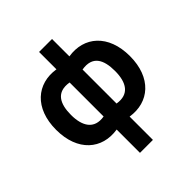

<svg xmlns="http://www.w3.org/2000/svg" viewBox="-247 -871 1258 1258"><g transform="rotate(-45 382.0 -242.5)"><path d="M442 225V9C600 34 724 -70 724 -270C724 -470 600 -574 442 -549V-710H322V-549C164 -574 40 -470 40 -270C40 -70 164 34 322 9V225ZM442 -427C550 -445 586 -376 586 -270C586 -164 545 -95 442 -112ZM322 -112C219 -95 178 -167 178 -270C178 -373 214 -445 322 -427Z"/></g></svg>

Font: Manrope ExtraBold
Style: Regular
Weight: 800
Designer: Mikhail Sharanda
Foundry: Mikhail Sharanda
Version: Version 4.505